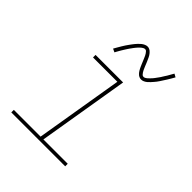

<svg xmlns="http://www.w3.org/2000/svg" viewBox="-208 -886 1015 1015"><g transform="rotate(45 300.0 -378.0)"><path d="M44 0V-19H244L326 -511H144V-530H350L265 -19H447V0ZM406 -608Q399 -608 393 -610.5Q387 -613 382.5 -616.5Q378 -620 374 -625Q370 -630 367 -635Q364 -640 361.5 -645Q359 -650 356.5 -655.5Q354 -661 351.5 -667Q349 -673 346.5 -679Q344 -685 341.5 -691Q339 -697 336.5 -702.5Q334 -708 332 -712.5Q330 -717 326 -723Q322 -729 318 -733Q314 -737 308 -737Q303 -737 298 -734.5Q293 -732 290 -729.5Q287 -727 283 -723.5Q279 -720 274.5 -715Q270 -710 268 -707.5Q266 -705 263.5 -702Q261 -699 258.5 -695.5Q256 -692 253.5 -688.5Q251 -685 248 -681Q245 -677 242.5 -673Q240 -669 237 -664.5Q234 -660 231 -655Q228 -650 224.5 -644.5Q221 -639 218 -633.5Q215 -628 211.5 -622Q208 -616 205 -610L186 -619Q192 -630 198 -640Q204 -650 209.5 -659.5Q215 -669 220.5 -677Q226 -685 231 -692Q236 -699 240.5 -705Q245 -711 249.5 -716.5Q254 -722 261 -729.5Q268 -737 275 -742.5Q282 -748 290.5 -752Q299 -756 308 -756Q314 -756 320 -753.5Q326 -751 330.5 -747.5Q335 -744 339 -739Q343 -734 346 -729.5Q349 -725 351.5 -719.5Q354 -714 356.5 -708.5Q359 -703 361.5 -697.5Q364 -692 366.5 -685.5Q369 -679 371.5 -673Q374 -667 376.5 -661.5Q379 -656 381 -651.5Q383 -647 387 -641Q391 -635 395 -631Q399 -627 406 -627Q410 -627 415 -629.5Q420 -632 423.5 -635Q427 -638 430.5 -641.5Q434 -645 438.5 -649.5Q443 -654 445 -656.5Q447 -659 449.5 -662Q452 -665 454.5 -668.5Q457 -672 459.5 -675.5Q462 -679 465 -683Q468 -687 471 -691.5Q474 -696 476.5 -700.5Q479 -705 482.5 -710Q486 -715 489 -720Q492 -725 495 -730.5Q498 -736 501.5 -742Q505 -748 509 -755L527 -745Q521 -734 515 -724Q509 -714 503.5 -705Q498 -696 492.5 -688Q487 -680 482.5 -672.5Q478 -665 473 -659Q468 -653 463.5 -647.5Q459 -642 452 -634.5Q445 -627 438.5 -621.5Q432 -616 423.5 -612Q415 -608 406 -608Z"/></g></svg>

Font: Iosevka Curly Slab ThExObl
Style: Regular
Weight: 100
Width: 7
Italic angle: -9°
Monospace: yes
Designer: Belleve Invis
Foundry: Belleve Invis
Version: Version 11.1.0; ttfautohint (v1.8.3)